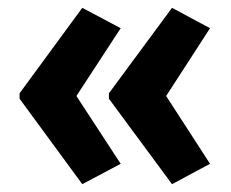

<svg xmlns="http://www.w3.org/2000/svg" viewBox="-20 -519 589 490"><path d="M30 -281V-267L190 -49L288 -101L175 -274L288 -447L190 -499ZM258 -281V-267L419 -49L516 -101L404 -274L516 -447L419 -499Z"/></svg>

Font: Noto Sans Lao UI Cond
Style: Bold
Weight: 700
Width: 3
Designer: Monotype Design Team
Foundry: Monotype Imaging Inc.
Version: Version 2.000